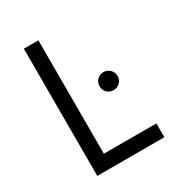

<svg xmlns="http://www.w3.org/2000/svg" viewBox="-168 -808 845 915"><g transform="rotate(-30 254.5 -350.0)"><path d="M100 0H469V-76H180V-700H100ZM372 -315Q393 -315 407.5 -329Q422 -343 422 -364Q422 -385 407.5 -399.5Q393 -414 372 -414Q351 -414 337 -399.5Q323 -385 323 -364Q323 -343 337 -329Q351 -315 372 -315Z"/></g></svg>

Font: Fixel Variable
Style: Regular
Weight: 100
Width: 3
Designer: AlfaBravo + MacPaw
Foundry: Kyrylo Tkachov, Marchela Mozhyna, Serhii Makarenko, Maria Weinstein, Zakhar Kryvoshyya
Version: Version 1.211